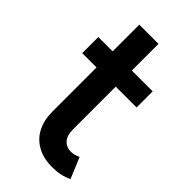

<svg xmlns="http://www.w3.org/2000/svg" viewBox="-216 -745 815 815"><g transform="rotate(45 191.5 -337.5)"><path d="M107.4 -159.2V-424.8H21.5V-521.5H107.4V-681.6H222.7V-521.5H347.7V-424.8H222.7V-167Q222.7 -131.3 239.5 -113Q256.3 -94.7 284.2 -94.7Q303.7 -94.7 325.2 -105.5L364.3 -11.7Q325.2 7.8 274.4 7.8Q220.7 7.8 183.1 -13.2Q145.5 -34.2 126.5 -72Q107.4 -109.9 107.4 -159.2Z"/></g></svg>

Font: Reddit Sans Strawberry SemiBold
Style: Regular
Weight: 600
Designer: Stephen Hutchings
Foundry: Reddit
Version: Version 1.013